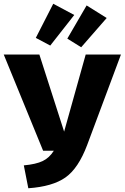

<svg xmlns="http://www.w3.org/2000/svg" viewBox="-36 -986 665 1024"><path d="M248 -966 360 -906 232 -743 155 -784ZM426 -957 533 -890 397 -734 323 -780ZM609 -695 429 -213Q382 -88 313 -39.5Q244 9 115 18L91 -104Q156 -110 191.5 -127Q227 -144 251 -182H194L-16 -695H174L306 -284L421 -695Z"/></svg>

Font: FiraGO ExtraBold
Style: Regular
Weight: 800
Designer: bBox Type
Foundry: bBox Type GmbH
Version: Version 1.001;PS 001.001;hotconv 1.0.88;makeotf.lib2.5.64775